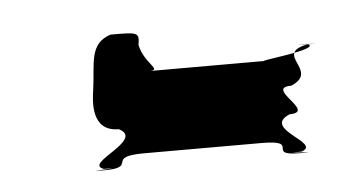

<svg xmlns="http://www.w3.org/2000/svg" viewBox="-29 -425 500 271"><g transform="rotate(-5 221.0 -289.0)"><path d="M104 -310C101 -291 96 -250 135 -250C171 -232 80 -206 109 -196C148 -196 70 -194 109 -194C159 -194 111 -213 168 -213H334C391 -213 337 -194 387 -194C426 -194 350 -196 389 -196C420 -206 335 -232 377 -250C416 -250 344 -290 383 -290C425 -308 361 -336 410 -346C449 -346 370 -347 409 -347C437 -338 329 -328 350 -328H184C205 -328 179 -338 173 -366C176 -384 174 -384 135 -384C104 -374 109 -346 104 -310Z"/></g></svg>

Font: Hussar Przerywany
Style: Obl
Weight: 400
Foundry: Cannot Into Space Fonts
Version: Version 0.982